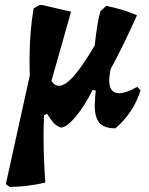

<svg xmlns="http://www.w3.org/2000/svg" viewBox="-20 -496 586 754"><path d="M532 -141Q503 -51 433 8Q390 8 371 -13Q352 -34 352 -83Q352 -93 354 -119L356 -140L344 -143Q312 -79 276.5 -37Q241 5 219 5Q201 -2 190.5 -13.5Q180 -25 165 -49L153 -44Q151 8 151 38Q151 124 158 221Q85 238 18 238L3 227L97 -200Q96 -220 96 -261Q96 -368 112 -463L135 -476H147L259 -450L182 -178Q195 -159 211 -159Q236 -159 270.5 -198Q305 -237 352 -318Q362 -410 374 -451L397 -473Q466 -459 518 -436Q457 -301 414 -224L412 -211Q409 -195 409 -180Q409 -130 448 -130Q475 -130 519 -155Z"/></svg>

Font: Alegreya ExtraBold
Style: Italic
Weight: 800
Italic angle: -7°
Designer: Juan Pablo del Peral
Foundry: Huerta Tipografica
Version: Version 2.007; ttfautohint (v1.6)